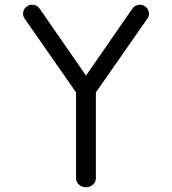

<svg xmlns="http://www.w3.org/2000/svg" viewBox="-20 -789 725 809"><path d="M537.1 -751.7Q545.7 -764.9 561.4 -768.2Q577.1 -771.5 590.3 -762.9Q603.5 -754.4 606.8 -739.4Q610.1 -724.4 601.6 -711.4L384 -399.7V-37.4Q384 -22 371.7 -11Q359.4 0 342.3 0Q325.2 0 312.9 -11Q300.5 -22 300.5 -37.4V-399.7L83.3 -711.4Q74.7 -724.4 78 -739.4Q81.3 -754.4 94.5 -762.9Q107.7 -771.5 123.4 -768.2Q139.2 -764.9 147.7 -751.7L342.3 -470.5Z"/></svg>

Font: Tecnico
Style: Grueso
Weight: 700
Version: Version 1.3